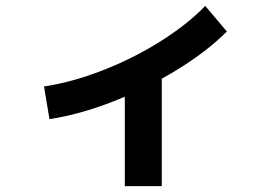

<svg xmlns="http://www.w3.org/2000/svg" viewBox="-20 -612 904 647"><path d="M671.6 -592 744.5 -505.9Q677.1 -438.3 575.3 -376Q473.5 -313.7 360.6 -269.8Q247.8 -225.8 146.7 -210.6L128.3 -320.6Q220.3 -334.2 323.6 -374.1Q427 -413.9 519.2 -471.7Q611.3 -529.5 671.6 -592ZM400.6 -381.3H525.1V15.2H400.6Z"/></svg>

Font: Pretendard GOV Variable
Style: Regular
Weight: 400
Designer: Base glyphs from Inter by Rasmus Andersson; Hangul glyphs from Noto Sans CJK(Source Han Sans) by Jang Soo-young and Kang
Foundry: Kil Hyung-jin
Version: Version 1.307;Glyphs 3.2 (3192)